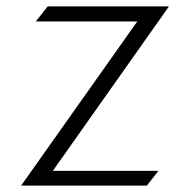

<svg xmlns="http://www.w3.org/2000/svg" viewBox="-20 -590 595 600"><path d="M46 -10H439L475 -56H145L508 -570H129L92 -523H409Z"/></svg>

Font: Charger Sport
Style: ExLit
Weight: 200
Designer: Jasper
Foundry: Cannot Into Space Fonts
Version: Version 1.1